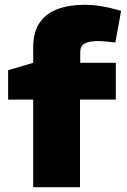

<svg xmlns="http://www.w3.org/2000/svg" viewBox="-20 -784 530 804"><path d="M119 0V-367H14V-490L119 -521V-585Q119 -650 146.5 -689.5Q174 -729 222.5 -746.5Q271 -764 333 -764Q366 -764 401.5 -758.5Q437 -753 475 -742L487 -738L463 -606L445 -608Q429 -610 416 -611Q403 -612 392 -612Q352 -612 334 -601.5Q316 -591 316 -567V-521H465V-367H315V0Z"/></svg>

Font: REM ExtraBold
Style: Regular
Weight: 800
Designer: Octavio Pardo
Foundry: Ashler Design
Version: Version 1.005;gftools[0.9.28]